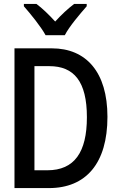

<svg xmlns="http://www.w3.org/2000/svg" viewBox="-20 -961 603 981"><path d="M213 -781H311C334 -826 389 -890 423 -929V-941H359C325 -915 296 -888 262 -851C230 -886 196 -919 166 -941H102V-929C137 -889 189 -825 213 -781ZM54 0H230C419 0 529 -126 529 -364C529 -593 420 -714 245 -714H54ZM222 -91H156V-623H232C358 -623 424 -545 424 -362C424 -183 360 -91 222 -91Z"/></svg>

Font: Noto Sans Mono SemiCondensed Medium
Style: Regular
Weight: 500
Width: 4
Designer: Monotype Design Team
Foundry: Monotype Imaging Inc.
Version: Version 2.014